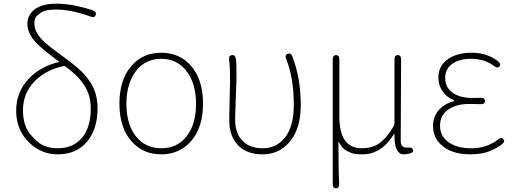

<svg xmlns="http://www.w3.org/2000/svg" viewBox="-20 -827 2792 1045"><path d="M293 13Q205 13 140 -50Q68 -118 68 -224Q68 -325 135 -397Q198 -465 299 -489Q304 -490 300 -493L297 -495Q211 -558 180 -591Q129 -644 129 -697Q129 -744 166 -774Q208 -807 286 -807Q375 -807 484 -771Q507 -763 501 -746Q495 -728 472 -737Q369 -775 284 -775Q226 -775 204 -759Q194 -752 185 -745Q167 -731 167 -699Q167 -655 209 -611Q234 -584 310 -529L332 -513Q417 -451 447 -413Q455 -403 462 -393Q511 -329 511 -238Q511 -124 453.5 -55.5Q396 13 293 13ZM293 -20Q383 -20 431 -83Q474 -139 474 -235Q474 -310 439 -362Q432 -372 425 -382Q400 -417 338 -464Q332 -469 324 -467Q225 -445 165 -381Q105 -317 105 -226.5Q105 -136 154 -86Q163 -77 171 -68Q217 -20 293 -20Z M695 -59Q630 -133 630 -263Q630 -393 695 -468Q757 -540 857.5 -540Q958 -540 1020 -468Q1085 -393 1085 -263Q1085 -133 1020 -59Q958 13 857.5 13Q757 13 695 -59ZM719.5 -85.5Q771 -20 858 -20Q945 -20 996 -85.5Q1047 -151 1047 -261.5Q1047 -372 995.5 -439.5Q944 -507 857.5 -507Q771 -507 719.5 -439.5Q668 -372 668 -261.5Q668 -151 719.5 -85.5Z M1409 13Q1327 13 1281 -31Q1228 -80 1228 -171Q1228 -183 1228 -195L1232 -384Q1232 -396 1232 -408Q1232 -466 1227 -501Q1224 -525 1242 -527Q1259 -530 1264 -507Q1267 -489 1267 -421Q1267 -409 1267 -397L1260 -196Q1260 -184 1260 -172Q1260 -97 1306 -55Q1344 -20 1411 -20Q1484 -20 1530 -77Q1579 -139 1579 -254Q1579 -404 1538 -505Q1528 -527 1546 -534Q1564 -541 1572 -518Q1617 -401 1617 -253Q1617 -126 1555 -53Q1498 13 1409 13Z M1809 198Q1791 198 1791 174V-503Q1791 -527 1809 -527Q1827 -527 1827 -503V-192Q1827 -20 1949 -20Q2000 -20 2035 -41Q2082 -70 2122 -140Q2127 -148 2127 -158V-503Q2127 -527 2145 -527Q2163 -527 2163 -503L2161 -59Q2161 -20 2201 -24Q2223 -26 2228 -12Q2233 2 2211 8L2202 10Q2189 13 2175 13Q2153 13 2139.5 -13Q2126 -39 2127 -96Q2127 -101 2124 -97Q2057 13 1953 13Q1906 13 1889 4Q1878 -1 1867 -6Q1844 -17 1824 -54Q1822 -58 1822 -53Q1822 108 1826 173Q1827 197 1809 198Z M2541 13Q2447 13 2392 -29.5Q2337 -72 2337 -141Q2337 -196 2373 -233Q2403 -264 2446 -275Q2452 -277 2452 -279.5Q2452 -282 2446 -284Q2411 -298 2388.5 -330.5Q2366 -363 2366 -405Q2366 -469 2419 -506Q2468 -540 2547 -540Q2631 -540 2690 -494Q2709 -479 2699 -466Q2689 -453 2670 -467Q2618 -507 2545 -507Q2483 -507 2445 -482Q2403 -454 2403 -403.5Q2403 -353 2440 -325Q2480 -294 2548 -294Q2560 -294 2572 -294L2595 -295Q2619 -296 2619 -277Q2620 -259 2595 -260L2556 -261Q2544 -261 2532 -261Q2462 -261 2418.5 -230Q2375 -199 2375 -142.5Q2375 -86 2421 -53Q2467 -20 2545 -20Q2594 -20 2631 -34.5Q2668 -49 2691 -68Q2709 -83 2720 -70Q2731 -57 2712 -42Q2684 -19 2641.5 -3Q2599 13 2541 13Z"/></svg>

Font: Resource Han Rounded JP ExtraLight
Style: Regular
Weight: 250
Designer: Cyano Hao (round all glyphs); Ryoko NISHIZUKA 西塚涼子 (kana, bopomofo & ideographs); Paul D. Hunt (Latin, Greek & Cyrillic)
Foundry: Cyano Hao
Version: 0.990